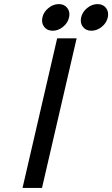

<svg xmlns="http://www.w3.org/2000/svg" viewBox="-20 -917 548 937"><path d="M90 0 259 -730H354L185 0ZM384.5 -786Q370 -805 376 -832Q382 -859 405.5 -878Q429 -897 456 -897Q483 -897 497.5 -878Q512 -859 506 -832Q500 -805 476.5 -786Q453 -767 426 -767Q399 -767 384.5 -786ZM195.5 -786Q181 -805 187 -832Q193 -859 216.5 -878Q240 -897 267 -897Q294 -897 308.5 -878Q323 -859 317 -832Q311 -805 287.5 -786Q264 -767 237 -767Q210 -767 195.5 -786Z"/></svg>

Font: Miedinger
Style: Italic
Weight: 400
Italic angle: -13°
Version: Version 001.000